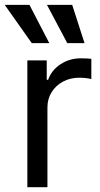

<svg xmlns="http://www.w3.org/2000/svg" viewBox="-47 -783 417 803"><path d="M67.4 -530.3H148.4V-449.2H154.3Q168.9 -490.2 206.5 -514.6Q244.1 -539.1 291 -539.1Q315.4 -539.1 335 -537.1V-452.1Q330.1 -454.1 314.5 -456.1Q298.8 -458 284.2 -458Q247.1 -458 216.8 -441.9Q186.5 -425.8 168.9 -397.5Q151.4 -369.1 151.4 -334V0H67.4ZM-27.3 -762.7H76.2L159.2 -602.5H85.9ZM149.4 -762.7H254.9L306.6 -602.5H234.4Z"/></svg>

Font: WEMIX Pretendard Variable
Style: Regular
Weight: 400
Designer: Base glyphs from Inter by Rasmus Andersson; Hangeul glyphs from Noto Sans CJK(Source Han Sans) by Jang Soo-young and Kan
Foundry: Kil Hyung-jin
Version: Version 1.000;Glyphs 3.2 (3208)